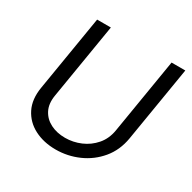

<svg xmlns="http://www.w3.org/2000/svg" viewBox="-163 -890 1066 1066"><g transform="rotate(30 370.5 -357.0)"><path d="M640.6 -727.3H728.7L649.1 -245.7Q635.3 -164.1 587 -106.2Q538.7 -48.3 469.5 -17.8Q400.2 12.8 323.9 12.8Q246.8 12.8 187.5 -17.8Q128.2 -48.3 99.1 -106.2Q70 -164.1 83.8 -245.7L163.4 -727.3H251.4L171.9 -245.7Q162.3 -188.9 182.5 -149.7Q202.8 -110.4 243.6 -90Q284.4 -69.6 336.6 -69.6Q388.1 -69.6 435.9 -90Q483.7 -110.4 517.6 -149.7Q551.5 -188.9 561.1 -245.7Z"/></g></svg>

Font: Inter UI
Style: Italic
Weight: 400
Italic angle: -9.39999°
Designer: Rasmus Andersson
Foundry: rsms
Version: 3.2;8d6f07862